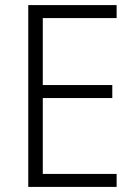

<svg xmlns="http://www.w3.org/2000/svg" viewBox="-20 -734 534 754"><path d="M438 0H91V-714H438V-663H148V-400H421V-349H148V-51H438Z"/></svg>

Font: Noto Sans Gurmukhi SemiCondensed Light
Style: Regular
Weight: 300
Width: 4
Designer: Jelle Bosma - Monotype Design Team
Foundry: Monotype Imaging Inc.
Version: Version 2.004; ttfautohint (v1.8.4.7-5d5b)